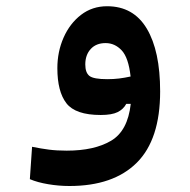

<svg xmlns="http://www.w3.org/2000/svg" viewBox="-20 -374 626 631"><path d="M208 237.3Q173.3 237.3 138.4 231.4Q103.5 225.6 78.1 214.8L85.4 108.4Q114.3 114.3 140.4 117.7Q166.5 121.1 199.2 121.1Q290 121.1 345 88.6Q399.9 56.2 409.7 -32.7H395Q385.7 -15.1 366.7 -5.6Q347.7 3.9 311 3.9Q228 3.9 198.2 -34.7Q168.5 -73.2 168.5 -149.9Q168.5 -204.1 189 -250.5Q209.5 -296.9 246.3 -325.2Q283.2 -353.5 332 -353.5Q418.5 -353.5 462.4 -280Q506.3 -206.5 506.3 -73.7Q506.3 84.5 429.4 160.9Q352.5 237.3 208 237.3ZM409.2 -122.6Q402.3 -184.6 379.9 -208.5Q357.4 -232.4 327.1 -232.4Q295.9 -232.4 278.1 -212.9Q260.3 -193.4 260.3 -162.1Q260.3 -135.3 273.9 -124.5Q287.6 -113.8 332.5 -113.8Q353.5 -113.8 371.3 -116Q389.2 -118.2 409.2 -122.6Z"/></svg>

Font: Cascadia Code SemiBold
Style: Regular
Weight: 600
Monospace: yes
Designer: Aaron Bell
Foundry: Saja Typeworks
Version: Version 2404.023; ttfautohint (v1.8.4)